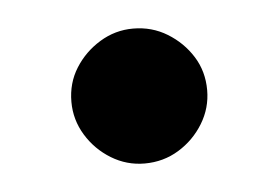

<svg xmlns="http://www.w3.org/2000/svg" viewBox="-28 -186 325 224"><g transform="rotate(-5 134.5 -74.0)"><path d="M134 5Q113 5 95 -6Q77 -17 66 -35Q55 -53 55 -74Q55 -96 66 -113.5Q77 -131 95 -142Q113 -153 134 -153Q156 -153 174 -142Q192 -131 203 -113.5Q214 -96 214 -74Q214 -53 203 -35Q192 -17 174 -6Q156 5 134 5Z"/></g></svg>

Font: Gabarito
Style: Regular
Weight: 400
Designer: Leandro Assis / Alvaro Franca / Felipe Casaprima
Foundry: Naipe Foundry
Version: Version 1.000